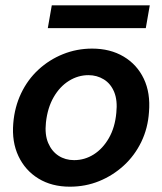

<svg xmlns="http://www.w3.org/2000/svg" viewBox="-20 -691 611 723"><path d="M243 12Q175 12 125 -18.5Q75 -49 49.5 -103Q24 -157 30 -227Q35 -288 59.5 -339.5Q84 -391 124.5 -428.5Q165 -466 217 -487Q269 -508 327 -508Q395 -508 445.5 -478Q496 -448 521.5 -394.5Q547 -341 541 -269Q537 -208 512 -156.5Q487 -105 446 -67.5Q405 -30 353.5 -9Q302 12 243 12ZM259 -88Q299 -88 333 -109.5Q367 -131 390 -171Q413 -211 418 -266Q423 -313 410 -344.5Q397 -376 371 -392Q345 -408 313 -408Q274 -408 239.5 -386.5Q205 -365 182 -325Q159 -285 153 -230Q148 -184 161.5 -152.5Q175 -121 200.5 -104.5Q226 -88 259 -88ZM160 -585 175 -671H544L529 -585Z"/></svg>

Font: DM Sans 36pt SemiBold
Style: Italic
Weight: 600
Italic angle: -10°
Designer: Colophon Foundry, Jonny Pinhorn
Foundry: Colophon Foundry
Version: Version 4.004;gftools[0.9.30]